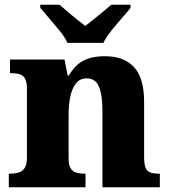

<svg xmlns="http://www.w3.org/2000/svg" viewBox="-20 -786 716 806"><path d="M17 0V-57H20Q43 -57 59 -62Q75 -67 84 -81.5Q93 -96 93 -125V-415Q93 -442 85 -456Q77 -470 62 -474.5Q47 -479 25 -479H22V-536H251L264 -469H269Q286 -498 306.5 -515.5Q327 -533 355 -541.5Q383 -550 421 -550Q500 -550 542.5 -504.5Q585 -459 585 -358V-128Q585 -97 591 -82Q597 -67 611 -62Q625 -57 647 -57H651V0H410V-322Q410 -387 395.5 -422Q381 -457 344 -457Q315 -457 298.5 -435.5Q282 -414 275 -379.5Q268 -345 268 -305V-122Q268 -94 276 -80.5Q284 -67 298.5 -62Q313 -57 335 -57H339V0ZM263 -606Q253 -629 231.5 -655.5Q210 -682 187.5 -708Q165 -734 149 -753V-766H230Q242 -756 261.5 -739Q281 -722 302 -705.5Q323 -689 338 -677Q353 -689 374 -705.5Q395 -722 415 -739Q435 -756 447 -766H528V-753Q513 -734 490 -708Q467 -682 446 -655.5Q425 -629 414 -606Z"/></svg>

Font: Noto Serif Kannada ExtraBold
Style: Regular
Weight: 800
Version: Version 2.003